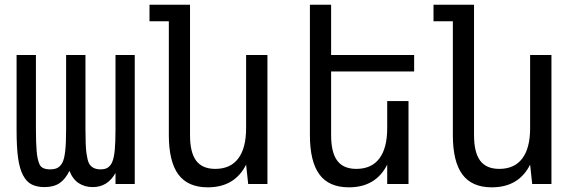

<svg xmlns="http://www.w3.org/2000/svg" viewBox="-20 -780 2448 814"><path d="M168 13.2Q137.7 13.2 115.2 2.4Q92.8 -8.3 77.6 -37.1Q63.5 -63.5 56.9 -108.6Q50.3 -153.8 50.3 -230V-546.9H132.3V-233.9Q132.3 -175.8 135.3 -140.1Q138.2 -104 147.7 -83Q157.2 -62 192.4 -62Q214.4 -62 226.3 -69.8Q238.3 -77.6 245.1 -91.8Q252.9 -107.4 256.6 -140.6Q260.3 -173.8 260.3 -233.9V-546.9H342.3V-233.9Q342.3 -161.1 346.4 -131.6Q350.6 -102.1 356.4 -89.4Q369.6 -62 406.2 -62Q427.2 -62 438.2 -70.3Q449.2 -78.6 455.1 -91.8Q463.4 -109.9 466.6 -144.5Q469.7 -179.2 469.7 -233.9V-546.9H551.3V0H469.7V-46.9Q436.5 13.2 373 13.2Q339.8 13.2 314.2 -3.2Q288.6 -19.5 274.4 -55.7Q257.3 -20.5 232.7 -3.7Q208 13.2 168 13.2Z M860.8 14.2Q776.4 14.2 736.1 -40.5Q695.8 -95.2 695.8 -207V-689.9H613.8V-759.8H785.6V-207Q785.6 -133.3 811.8 -98.6Q837.9 -64 892.6 -64Q957 -64 990.2 -108.2Q1023.4 -152.3 1023.4 -236.8V-546.9H1113.8V0H1032.2L1023.4 -82Q975.1 14.2 860.8 14.2Z M1459 14.2Q1374.5 14.2 1334.2 -40.5Q1293.9 -95.2 1293.9 -207V-759.8H1383.8V-546.9H1735.8V-477.1H1383.8V-207Q1383.8 -133.3 1409.9 -98.6Q1436 -64 1490.7 -64Q1555.2 -64 1588.4 -108.2Q1621.6 -152.3 1621.6 -236.8V-351.6H1711.9V0H1621.6V-82Q1573.2 14.2 1459 14.2Z M2064.9 14.2Q1980.5 14.2 1940.2 -40.5Q1899.9 -95.2 1899.9 -207V-689.9H1817.9V-759.8H1989.7V-207Q1989.7 -133.3 2015.9 -98.6Q2042 -64 2096.7 -64Q2161.1 -64 2194.3 -108.2Q2227.5 -152.3 2227.5 -236.8V-546.9H2317.9V0H2236.3L2227.5 -82Q2179.2 14.2 2064.9 14.2Z"/></svg>

Font: Vazir Code Hack
Style: Code-Hack
Weight: 400
Foundry: DejaVu fonts team - Redesigned by Saber Rastikerdar
Version: Version 1.1.2